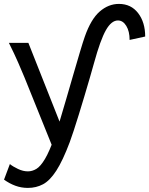

<svg xmlns="http://www.w3.org/2000/svg" viewBox="-30 -713 748 963"><path d="M297.9 -29.3 256.3 80.6 92.8 -324.7Q79.1 -357.9 61 -399.4Q43 -440.9 14.6 -498H112.3ZM698.2 -529.8 620.1 -512.7Q620.1 -555.7 603.5 -583Q586.9 -610.4 561.5 -610.4Q528.8 -610.4 501.2 -561.8Q473.6 -513.2 441.9 -397.9Q433.1 -365.7 420.4 -322.3Q407.7 -278.8 393.6 -231.4Q379.4 -184.1 365.5 -138.9Q351.6 -93.8 339.6 -57.4Q327.6 -21 319.8 0Q284.7 93.3 252.4 143.1Q220.2 192.9 185.8 211.2Q151.4 229.5 109.9 229.5Q76.7 229.5 46.9 218.5Q17.1 207.5 -9.8 188L19.5 109.9Q35.2 122.6 60.5 134.5Q85.9 146.5 109.9 146.5Q131.8 146.5 152.6 134Q173.3 121.6 195.6 84.2Q217.8 46.9 244.1 -26.9Q253.4 -52.7 268.6 -102.8Q283.7 -152.8 301.8 -215.1Q319.8 -277.3 337.9 -339.6Q356 -401.9 371.1 -452.6Q386.2 -503.4 395.5 -529.8Q426.3 -617.2 470.2 -655.3Q514.2 -693.4 566.4 -693.4Q627.4 -693.4 662.8 -647.2Q698.2 -601.1 698.2 -529.8Z"/></svg>

Font: Andika LitF DSA DSG
Style: Regular
Weight: 400
Designer: Victor Gaultney, Annie Olsen, Julie Remington, Don Collingsworth, Eric Hays, Becca Hirsbrunner
Foundry: SIL International
Version: Version 6.200 ; LitF DSA DSG; ttfautohint (v1.8.3.10-c5d8)